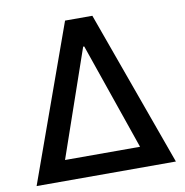

<svg xmlns="http://www.w3.org/2000/svg" viewBox="-79 -783 828 859"><g transform="rotate(-10 334.5 -353.5)"><path d="M272.5 -707H396.5L651.4 0H18.6ZM504.9 -92.8 336.9 -578.1H332L164.1 -92.8Z"/></g></svg>

Font: Pretendard Medium
Style: Regular
Weight: 500
Designer: Base glyphs from Inter by Rasmus Andersson; Hangeul glyphs from Noto Sans CJK(Source Han Sans) by Jang Soo-young and Kan
Foundry: Kil Hyung-jin
Version: Version 1.309